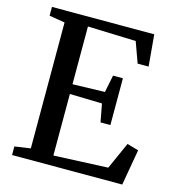

<svg xmlns="http://www.w3.org/2000/svg" viewBox="-110 -836 850 930"><g transform="rotate(15 315.0 -371.5)"><path d="M114.5 -54.5V-686L36 -699V-743H549L563 -585H508L470.5 -688.5L229 -696.5V-407L390.5 -411.5L408 -498H457.5V-263.5H408L391 -354L229 -358V-49.5L501 -61.5L561.5 -196.5L619 -180L587.5 0H35V-43Z"/></g></svg>

Font: Merriweather 48pt Medium
Style: Regular
Weight: 500
Version: Version 2.100